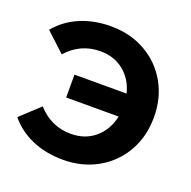

<svg xmlns="http://www.w3.org/2000/svg" viewBox="-120 -773 895 901"><g transform="rotate(20 328.0 -322.0)"><path d="M286 11Q201 11 132 -18.5Q63 -48 17 -104L112 -192Q180 -116 279 -116Q350 -116 399 -157.5Q448 -199 463 -269H201V-383H461Q445 -449 396.5 -488.5Q348 -528 279 -528Q180 -528 112 -452L17 -540Q63 -596 132 -625.5Q201 -655 286 -655Q382 -655 458 -612Q534 -569 577 -493.5Q620 -418 620 -322Q620 -226 577 -150.5Q534 -75 458 -32Q382 11 286 11Z"/></g></svg>

Font: Montserrat Ace
Style: Bold
Weight: 700
Designer: Julieta Ulanovsky
Foundry: Julieta Ulanovsky
Version: Version 1